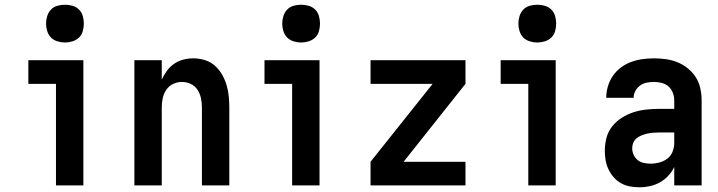

<svg xmlns="http://www.w3.org/2000/svg" viewBox="-20 -785 3040 813"><path d="M217 0H333V-530H100V-430H217ZM255 -605Q271 -605 287 -610Q303 -615 314.5 -626Q326 -637 330.5 -653Q335 -669 335 -685Q335 -701 330.5 -717Q326 -733 314.5 -744.5Q303 -756 287 -760.5Q271 -765 255 -765Q239 -765 223 -760.5Q207 -756 196 -744.5Q185 -733 180 -717Q175 -701 175 -685Q175 -669 180 -653Q185 -637 196 -626Q207 -615 223 -610Q239 -605 255 -605Z M549 0H665V-330Q665 -350 669 -369Q673 -388 684 -404.5Q695 -421 713 -429.5Q731 -438 750 -438Q770 -438 788 -429.5Q806 -421 816.5 -404.5Q827 -388 831 -369Q835 -350 835 -330V0H951V-330Q951 -354 948.5 -378.5Q946 -403 939 -426Q932 -449 919.5 -470.5Q907 -492 888.5 -508Q870 -524 846 -531Q822 -538 798 -538Q777 -538 756 -532.5Q735 -527 717.5 -515Q700 -503 687 -485.5Q674 -468 665 -448V-530H549Z M1217 0H1333V-530H1100V-430H1217ZM1255 -605Q1271 -605 1287 -610Q1303 -615 1314.5 -626Q1326 -637 1330.5 -653Q1335 -669 1335 -685Q1335 -701 1330.5 -717Q1326 -733 1314.5 -744.5Q1303 -756 1287 -760.5Q1271 -765 1255 -765Q1239 -765 1223 -760.5Q1207 -756 1196 -744.5Q1185 -733 1180 -717Q1175 -701 1175 -685Q1175 -669 1180 -653Q1185 -637 1196 -626Q1207 -615 1223 -610Q1239 -605 1255 -605Z M1549 0H1951V-100H1689L1951 -430V-530H1549V-430H1812L1549 -100Z M2217 0H2333V-530H2100V-430H2217ZM2255 -605Q2271 -605 2287 -610Q2303 -615 2314.5 -626Q2326 -637 2330.5 -653Q2335 -669 2335 -685Q2335 -701 2330.5 -717Q2326 -733 2314.5 -744.5Q2303 -756 2287 -760.5Q2271 -765 2255 -765Q2239 -765 2223 -760.5Q2207 -756 2196 -744.5Q2185 -733 2180 -717Q2175 -701 2175 -685Q2175 -669 2180 -653Q2185 -637 2196 -626Q2207 -615 2223 -610Q2239 -605 2255 -605Z M2688 8Q2711 8 2733 3Q2755 -2 2774.5 -13Q2794 -24 2809.5 -40.5Q2825 -57 2835 -78V0H2951V-360Q2951 -385 2945.5 -410.5Q2940 -436 2926.5 -457.5Q2913 -479 2892.5 -495.5Q2872 -512 2848.5 -521.5Q2825 -531 2799.5 -534.5Q2774 -538 2749 -538Q2724 -538 2699.5 -534.5Q2675 -531 2652 -522.5Q2629 -514 2609 -499Q2589 -484 2575 -463.5Q2561 -443 2554 -419Q2547 -395 2547 -371H2663Q2663 -386 2670.5 -400Q2678 -414 2690.5 -423Q2703 -432 2718 -435Q2733 -438 2749 -438Q2765 -438 2781.5 -434Q2798 -430 2810.5 -419Q2823 -408 2829 -392Q2835 -376 2835 -360V-324H2770Q2743 -324 2715.5 -321Q2688 -318 2662 -309.5Q2636 -301 2612.5 -286Q2589 -271 2572 -249.5Q2555 -228 2548 -201Q2541 -174 2541 -147Q2541 -126 2544.5 -106Q2548 -86 2556.5 -68Q2565 -50 2578.5 -34.5Q2592 -19 2610 -9Q2628 1 2648 4.5Q2668 8 2688 8ZM2735 -92Q2721 -92 2706.5 -95Q2692 -98 2680.5 -107Q2669 -116 2663 -129.5Q2657 -143 2657 -158Q2657 -170 2662 -181.5Q2667 -193 2677 -200.5Q2687 -208 2698.5 -212.5Q2710 -217 2722 -219.5Q2734 -222 2746 -223Q2758 -224 2770 -224H2835V-180Q2835 -161 2828 -143Q2821 -125 2806 -113.5Q2791 -102 2772.5 -97Q2754 -92 2735 -92Z"/></svg>

Font: Iosevka SS09
Style: Bold
Weight: 700
Monospace: yes
Designer: Belleve Invis
Foundry: Belleve Invis
Version: Version 5.2.1; ttfautohint (v1.8.3)